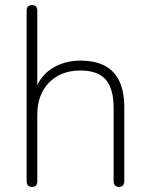

<svg xmlns="http://www.w3.org/2000/svg" viewBox="-20 -731 593 757"><path d="M106 6Q96 6 90.5 0Q85 -6 85 -16V-689Q85 -700 90.5 -705.5Q96 -711 106 -711Q116 -711 121.5 -705.5Q127 -700 127 -689V-366H115Q135 -429 184 -460.5Q233 -492 297 -492Q355 -492 393.5 -471.5Q432 -451 451 -410Q470 -369 470 -308V-16Q470 -6 464.5 0Q459 6 449 6Q439 6 433.5 0Q428 -6 428 -16V-304Q428 -381 397 -417Q366 -453 297 -453Q220 -453 173.5 -405.5Q127 -358 127 -278V-16Q127 6 106 6Z"/></svg>

Font: Nunito ExtraLight ExtraLight
Style: Regular
Weight: 250
Version: Version 3.602